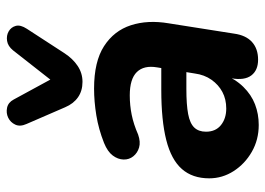

<svg xmlns="http://www.w3.org/2000/svg" viewBox="-134 -680 824 597"><g transform="rotate(-90 278.5 -381.0)"><path d="M189 11Q143 11 105.5 -10.5Q68 -32 45.5 -67Q23 -102 23 -143Q23 -195 52 -228Q81 -261 142 -276.5Q203 -292 298 -292H377L365 -214H301Q252 -214 223 -208.5Q194 -203 181 -189.5Q168 -176 168 -153Q168 -123 188.5 -106.5Q209 -90 240 -90Q269 -90 291.5 -102Q314 -114 329.5 -136Q345 -158 349 -188L368 -305Q375 -346 353.5 -368Q332 -390 281 -390Q250 -390 220.5 -384Q191 -378 159 -364Q136 -356 119 -361Q102 -366 91.5 -379Q81 -392 81.5 -409.5Q82 -427 94 -443Q106 -459 133 -470Q176 -487 219 -494Q262 -501 302 -501Q386 -501 434 -470Q482 -439 499 -386.5Q516 -334 505 -269L473 -66Q468 -29 447 -10Q426 9 392 9Q359 9 343 -12Q327 -33 334 -74L342 -127L347 -100Q332 -62 307.5 -37Q283 -12 253 -0.5Q223 11 189 11ZM323 -537Q295 -537 275 -551Q255 -565 244 -591L192 -711Q183 -731 190 -746Q197 -761 211.5 -768Q226 -775 242.5 -771.5Q259 -768 268 -751L330 -637L421 -753Q434 -769 450.5 -771.5Q467 -774 480 -766.5Q493 -759 497 -744.5Q501 -730 488 -710L412 -593Q395 -567 372.5 -552Q350 -537 323 -537Z"/></g></svg>

Font: Nunito ExtraLight ExtraBold
Style: Italic
Weight: 800
Italic angle: -9°
Version: Version 3.602